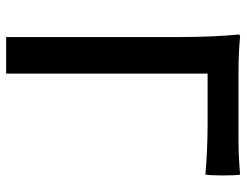

<svg xmlns="http://www.w3.org/2000/svg" viewBox="-106 -676 782 609"><g transform="rotate(90 284.5 -371.0)"><path d="M97 -368V0H213V-639H373C427 -639 493 -636 533 -632C537 -639 537 -737 533 -742C497 -739 461 -737 424 -737H315H206C169 -737 124 -739 97 -742C94 -742 89 -742 89 -737C94 -691 97 -615 97 -553V-368Z"/></g></svg>

Font: GenSekiGothic2 TW M
Style: Regular
Weight: 500
Version: Version 2.100;PS 2.1;hotconv 16.6.51;makeotf.lib2.5.65220 DE